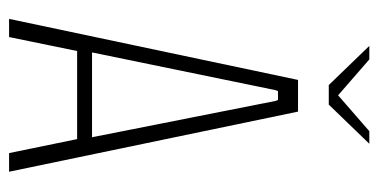

<svg xmlns="http://www.w3.org/2000/svg" viewBox="-220 -592 813 412"><g transform="rotate(90 186.0 -386.5)"><path d="M79 -773H108L185 -706L262 -773H289L205 -686H163ZM21 0 152 -620H220L349 0H309L279 -146H90L60 0ZM174 -572 93 -178H275L197 -572L195 -577H176Z"/></g></svg>

Font: Smooch Sans Light
Style: Regular
Weight: 300
Designer: Robert E. Leuschke
Foundry: Robert E. Leuschke
Version: Version 1.010; ttfautohint (v1.8.3)